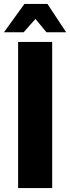

<svg xmlns="http://www.w3.org/2000/svg" viewBox="-33 -955 356 975"><path d="M59 -742H232V0H59ZM91 -935H208L303 -791H203L147 -859L87 -791H-13Z"/></svg>

Font: Exo ExtraBold
Style: Regular
Weight: 800
Designer: Natanael Gama
Foundry: Natanael Gama
Version: Version 1.500